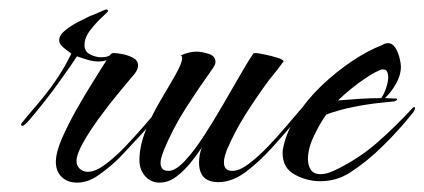

<svg xmlns="http://www.w3.org/2000/svg" viewBox="-20 -385 904 409"><path d="M144 4Q124 4 111.5 -8Q99 -20 99 -40Q99 -60 111.5 -89Q124 -118 142 -150Q160 -182 178 -210.5Q196 -239 207 -257Q200 -254 190 -254Q179 -254 167 -257.5Q155 -261 144 -265Q141 -260 129.5 -243.5Q118 -227 102.5 -205.5Q87 -184 71 -164Q55 -144 43.5 -130.5Q32 -117 28 -117Q25 -117 25 -120Q25 -122 28 -125Q39 -139 50.5 -152Q62 -165 73 -179Q90 -200 105 -223Q120 -246 132 -271Q126 -275 116 -283Q106 -291 106 -299Q106 -310 119 -320.5Q132 -331 148 -339Q164 -347 172 -351Q176 -352 190.5 -358.5Q205 -365 206 -365Q210 -365 210 -361Q210 -360 197.5 -348.5Q185 -337 172.5 -321Q160 -305 160 -289Q160 -275 172 -269Q184 -263 196 -263Q207 -263 214 -267Q217 -272 222 -272Q230 -272 242 -269.5Q254 -267 264 -261.5Q274 -256 274 -246Q274 -239 270 -232.5Q266 -226 261 -221Q251 -209 231.5 -185.5Q212 -162 191.5 -134Q171 -106 157 -81Q143 -56 143 -42Q143 -32 150 -25.5Q157 -19 167 -19Q183 -19 204 -34.5Q225 -50 246.5 -72.5Q268 -95 287 -117Q306 -139 319 -154.5Q332 -170 334 -170Q338 -170 338 -166Q338 -164 328 -152Q318 -140 302.5 -122.5Q287 -105 270.5 -87.5Q254 -70 242 -57Q230 -44 226 -41Q210 -26 188.5 -11Q167 4 144 4Z M320 4Q301 4 289 -10Q277 -24 277 -43Q277 -74 290.5 -107.5Q304 -141 322.5 -172Q341 -203 354.5 -227Q368 -251 368 -261Q368 -266 365 -267Q383 -275 399 -275Q409 -275 424 -270.5Q439 -266 439 -253Q439 -249 437 -245.5Q435 -242 433 -239Q403 -197 376 -155Q349 -113 329 -65Q327 -59 324.5 -52Q322 -45 322 -38Q322 -21 339 -21Q354 -21 374 -42.5Q394 -64 415 -96.5Q436 -129 456.5 -164.5Q477 -200 493.5 -228.5Q510 -257 519 -270Q520 -272 525 -272Q529 -272 543.5 -269Q558 -266 571 -262Q584 -258 584 -254Q584 -253 583 -253Q576 -243 568 -233Q560 -223 552 -213Q527 -179 503.5 -142Q480 -105 463 -65Q461 -59 459 -52.5Q457 -46 457 -39Q457 -21 475 -21Q490 -21 510 -36Q530 -51 551 -73Q572 -95 591 -117.5Q610 -140 623 -155Q636 -170 638 -170Q642 -170 642 -166Q642 -165 633.5 -154.5Q625 -144 615.5 -134Q606 -124 604 -121Q586 -100 560 -71Q534 -42 504.5 -19.5Q475 3 445 3Q404 3 404 -39Q404 -56 410 -71Q401 -57 387 -39.5Q373 -22 356 -9Q339 4 320 4Z M662 1Q634 1 608 -13Q582 -27 582 -59Q582 -63 582.5 -66.5Q583 -70 584 -74Q592 -108 613.5 -141Q635 -174 665.5 -203Q696 -232 729.5 -254.5Q763 -277 794 -289Q797 -291 800 -292Q803 -293 807 -293Q816 -293 822 -283.5Q828 -274 831 -262Q834 -250 834 -243Q834 -225 823.5 -206.5Q813 -188 800 -176Q806 -176 812 -175.5Q818 -175 824 -175Q826 -175 826 -173Q826 -172 824 -171Q822 -170 820 -169L790 -166Q762 -163 732 -157Q702 -151 675 -141Q662 -123 649 -96Q636 -69 636 -46Q636 -33 642 -23.5Q648 -14 663 -14Q672 -14 681.5 -17.5Q691 -21 699 -25Q747 -49 785 -82.5Q823 -116 859 -155Q861 -157 862 -157Q864 -157 864 -155Q864 -152 862 -148.5Q860 -145 858 -143Q831 -109 796 -74.5Q761 -40 725 -17Q697 1 662 1ZM700 -171Q723 -173 746 -174.5Q769 -176 792 -176Q798 -184 802.5 -197.5Q807 -211 807 -221Q807 -226 805 -231.5Q803 -237 796 -237H793Q781 -233 762.5 -221Q744 -209 727 -195Q710 -181 700 -171Z"/></svg>

Font: Caramel
Style: Regular
Weight: 400
Designer: Robert E. Leuschke
Foundry: Robert E. Leuschke
Version: Version 1.010